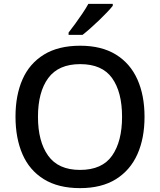

<svg xmlns="http://www.w3.org/2000/svg" viewBox="-20 -961 826 991"><path d="M726 -358Q726 -247 689 -164.5Q652 -82 578 -36Q504 10 393 10Q281 10 206.5 -36Q132 -82 96 -165Q60 -248 60 -359Q60 -469 96 -551Q132 -633 206.5 -679Q281 -725 394 -725Q504 -725 578 -679.5Q652 -634 689 -551.5Q726 -469 726 -358ZM176 -358Q176 -231 228.5 -157.5Q281 -84 393 -84Q507 -84 558.5 -157.5Q610 -231 610 -358Q610 -486 558.5 -558Q507 -630 394 -630Q282 -630 229 -558Q176 -486 176 -358ZM562 -931Q551 -917 532 -897Q513 -877 490.5 -855.5Q468 -834 446 -814.5Q424 -795 406 -781H334V-793Q349 -812 368 -838Q387 -864 405.5 -891.5Q424 -919 436 -941H562Z"/></svg>

Font: Noto Sans Kawi Medium
Style: Regular
Weight: 500
Designer: Fadhl Haqq
Version: Version 1.000